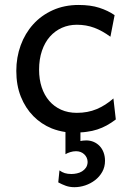

<svg xmlns="http://www.w3.org/2000/svg" viewBox="-20 -528 538 782"><path d="M451.7 -41.5Q433.1 -27.3 414.8 -17.3Q396.5 -7.3 376.5 -0.7Q356.4 5.9 333.5 8.8Q321.3 10.7 307.6 11.2V46.4Q312.5 45.4 317.6 44.7Q322.8 43.9 331.1 43.9Q347.7 43.9 361.8 50Q376 56.2 386.2 67.1Q396.5 78.1 402.1 93.5Q407.7 108.9 407.7 127Q407.7 151.9 396.5 171.9Q385.3 191.9 367.2 205.8Q349.1 219.7 327.1 227.1Q305.2 234.4 283.2 234.4Q264.2 234.4 248.3 228.8Q232.4 223.1 217.3 214.8L222.2 166Q232.9 173.8 244.1 177.2Q255.4 180.7 271 180.7Q281.7 180.7 293.2 178.2Q304.7 175.8 314.2 169.9Q323.7 164.1 330.1 154.8Q336.4 145.5 336.9 131.8Q336.4 112.8 323 100.3Q309.6 87.9 289.6 87.9Q277.8 87.9 266.1 91.6Q254.4 95.2 246.6 100.1V9.8Q217.3 5.4 190.9 -4.9Q147.9 -22.5 115.7 -55.2Q83.5 -87.9 64.9 -134.3Q46.4 -180.7 46.4 -239.3Q46.4 -294.4 64.2 -343.3Q82 -392.1 115 -428.7Q147.9 -465.3 195.1 -486.6Q242.2 -507.8 300.3 -507.8Q349.1 -507.8 384.5 -496.3Q419.9 -484.9 446.8 -466.3L429.7 -378.4Q396.5 -402.8 363.8 -415Q331.1 -427.2 293 -427.2Q260.3 -427.2 232.2 -414.8Q204.1 -402.3 183.3 -378.9Q162.6 -355.5 150.9 -321.3Q139.2 -287.1 139.2 -244.1Q139.2 -204.6 149.9 -172.4Q160.6 -140.1 180.7 -116.9Q200.7 -93.8 229 -81.1Q257.3 -68.4 293 -68.4Q337.4 -68.4 373.5 -83.5Q409.7 -98.6 441.9 -127Z"/></svg>

Font: Andika Viet
Style: Regular
Weight: 400
Designer: Victor Gaultney, Annie Olsen, Julie Remington, Don Collingsworth, Eric Hays, Becca Hirsbrunner
Foundry: SIL International
Version: Version 5.000